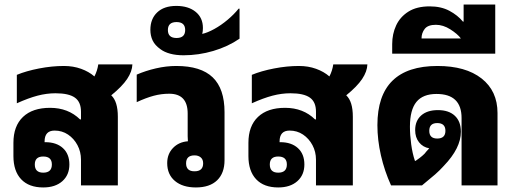

<svg xmlns="http://www.w3.org/2000/svg" viewBox="-20 -815 2274 844"><path d="M170 9Q107 9 73 -27Q39 -63 39 -129V-187Q39 -261 81 -301Q123 -341 200 -341Q280 -341 332 -290H336V-324Q336 -367 309 -386Q282 -405 224 -405Q185 -405 145 -394.5Q105 -384 54 -361V-486Q95 -503 151.5 -514Q208 -525 261 -525Q302 -525 336.5 -512.5Q371 -500 395 -479Q408 -504 412 -532H562Q561 -501 539 -468Q517 -435 469 -396Q498 -369 498 -302V0H336V-113Q336 -148 320.5 -177Q305 -206 279 -223.5Q253 -241 220 -241Q176 -241 176 -193V-190H179Q228 -190 256.5 -164Q285 -138 285 -92Q285 -46 254 -18.5Q223 9 170 9ZM170 -56Q208 -56 208 -92Q208 -127 170 -127Q133 -127 133 -92Q133 -56 170 -56Z M841 9Q783 9 749 -19.5Q715 -48 715 -98Q715 -138 740.5 -164.5Q766 -191 806 -194Q805 -204 805 -216.5Q805 -229 805 -245V-316Q805 -403 724 -403Q689 -403 655.5 -394Q622 -385 581 -366V-487Q620 -504 665.5 -514.5Q711 -525 755 -525Q863 -525 915 -475Q967 -425 967 -322V-111Q967 -54 934.5 -22.5Q902 9 841 9ZM835 -62Q873 -62 873 -97Q873 -114 862.5 -123Q852 -132 835 -132Q798 -132 798 -97Q798 -62 835 -62Z M787 -572Q754 -572 728 -579Q702 -586 685 -599Q661 -616 651 -637Q641 -658 641 -684Q641 -732 671 -760.5Q701 -789 755 -789Q808 -789 840 -763Q872 -737 872 -692Q872 -677 869 -666Q892 -671 922 -687.5Q952 -704 980.5 -728Q1009 -752 1029 -777H1033V-645Q982 -610 917.5 -591Q853 -572 787 -572ZM756 -648Q794 -648 794 -683Q794 -718 756 -718Q718 -718 718 -683Q718 -648 756 -648Z M1203 9Q1140 9 1106 -27Q1072 -63 1072 -129V-187Q1072 -261 1114 -301Q1156 -341 1233 -341Q1313 -341 1365 -290H1369V-324Q1369 -367 1342 -386Q1315 -405 1257 -405Q1218 -405 1178 -394.5Q1138 -384 1087 -361V-486Q1128 -503 1184.5 -514Q1241 -525 1294 -525Q1335 -525 1369.5 -512.5Q1404 -500 1428 -479Q1441 -504 1445 -532H1595Q1594 -501 1572 -468Q1550 -435 1502 -396Q1531 -369 1531 -302V0H1369V-113Q1369 -148 1353.5 -177Q1338 -206 1312 -223.5Q1286 -241 1253 -241Q1209 -241 1209 -193V-190H1212Q1261 -190 1289.5 -164Q1318 -138 1318 -92Q1318 -46 1287 -18.5Q1256 9 1203 9ZM1203 -56Q1241 -56 1241 -92Q1241 -127 1203 -127Q1166 -127 1166 -92Q1166 -56 1203 -56Z M1699 0Q1670 -64 1654.5 -132Q1639 -200 1639 -265Q1639 -525 1903 -525Q2027 -525 2097 -470Q2167 -415 2167 -318V0H2009V-296Q2009 -402 1899 -402Q1839 -402 1810.5 -367Q1782 -332 1782 -258Q1782 -222 1787.5 -181Q1793 -140 1804 -108H1807Q1812 -111 1824.5 -120.5Q1837 -130 1846 -139Q1849 -143 1855 -150Q1861 -157 1867 -163Q1839 -168 1822 -189.5Q1805 -211 1805 -243Q1805 -284 1831.5 -307.5Q1858 -331 1905 -331Q1953 -331 1979.5 -306Q2006 -281 2006 -236Q2006 -164 1931 -86Q1913 -66 1893 -48.5Q1873 -31 1835 0ZM1902 -206Q1938 -206 1938 -240Q1938 -274 1902 -274Q1867 -274 1867 -240Q1867 -206 1902 -206Z M1704 -579V-621Q1704 -666 1721.5 -703.5Q1739 -741 1775.5 -764Q1812 -787 1869 -787Q1919 -787 1955.5 -767.5Q1992 -748 2015 -720H2018V-795H2157V-579ZM1833 -646H2006Q1991 -666 1959.5 -686Q1928 -706 1896 -706Q1861 -706 1847 -688Q1833 -670 1833 -646Z"/></svg>

Font: Noto Sans Thai Looped UI ExtraBold
Style: Regular
Weight: 800
Designer: Cadson Demak Team
Foundry: Cadson Demak Co., Ltd.
Version: Version 1.000